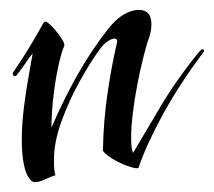

<svg xmlns="http://www.w3.org/2000/svg" viewBox="-20 -358 432 388"><path d="M51 10Q45 10 42 6Q32 -5 28 -26.5Q24 -48 24 -74Q24 -107 28.5 -142.5Q33 -178 38.5 -207.5Q44 -237 46 -250Q39 -242 33 -232.5Q27 -223 13 -205Q12 -204 10 -204Q8 -204 6.5 -206.5Q5 -209 6 -211Q26 -240 41.5 -266Q57 -292 68 -312Q71 -318 81.5 -308Q92 -298 101.5 -284.5Q111 -271 110 -266Q103 -249 97 -220Q91 -191 87.5 -159Q84 -127 84 -100Q107 -154 135 -204Q163 -254 198 -299Q229 -338 261 -338Q286 -338 286 -309Q286 -297 282 -284Q277 -271 270.5 -245.5Q264 -220 258 -189.5Q252 -159 248.5 -130Q245 -101 245 -79Q245 -57 249 -49Q270 -84 302.5 -139.5Q335 -195 383 -254Q388 -260 391 -258Q394 -256 390 -251Q342 -187 308.5 -125.5Q275 -64 260 -19Q257 -16 239.5 -22Q222 -28 206 -38Q190 -48 188 -54Q189 -114 197.5 -171Q206 -228 216 -270Q219 -280 211 -280Q206 -280 197.5 -274.5Q189 -269 180 -256Q163 -233 141.5 -194.5Q120 -156 104.5 -113.5Q89 -71 89 -35Q89 -12 92 -4Q83 -1 71 4.5Q59 10 51 10Z"/></svg>

Font: Festive
Style: Regular
Weight: 400
Designer: Robert E. Leuschke
Foundry: Robert E. Leuschke
Version: Version 1.101; ttfautohint (v1.8.3)